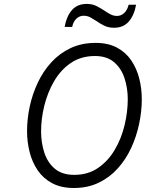

<svg xmlns="http://www.w3.org/2000/svg" viewBox="-20 -926 732 958"><path d="M348.5 12Q285.5 12 241 -11.5Q196.5 -35 168.8 -75.2Q141 -115.5 128 -166.5Q115 -217.5 115 -272Q115 -332 128.2 -394Q141.5 -456 168.2 -513Q195 -570 235.8 -614.8Q276.5 -659.5 331.8 -685.8Q387 -712 457 -712Q519.5 -712 563.5 -688.5Q607.5 -665 634.8 -624.8Q662 -584.5 674.8 -534.5Q687.5 -484.5 687.5 -431Q687.5 -370.5 674.2 -307.8Q661 -245 634.5 -187.8Q608 -130.5 567.5 -85.5Q527 -40.5 472.2 -14.2Q417.5 12 348.5 12ZM350 -53.5Q419 -53.5 469.2 -88Q519.5 -122.5 552.5 -178.5Q585.5 -234.5 601.5 -301Q617.5 -367.5 617.5 -431.5Q617.5 -485.5 601.5 -535Q585.5 -584.5 549.5 -615.5Q513.5 -646.5 454 -646.5Q384.5 -646.5 333.8 -612Q283 -577.5 250.2 -521.2Q217.5 -465 201.2 -399.2Q185 -333.5 185 -270.5Q185 -214 201.2 -164.2Q217.5 -114.5 253.8 -84Q290 -53.5 350 -53.5ZM549 -787.5Q521 -787.5 499.5 -798.2Q478 -809 462 -820.5Q447.5 -830 431.8 -838.8Q416 -847.5 397 -847.5Q377 -847.5 361.5 -833.2Q346 -819 340 -791.5H302.5Q311.5 -844 338.5 -875.2Q365.5 -906.5 413 -906.5Q441 -906.5 462.2 -895.5Q483.5 -884.5 501 -873Q514.5 -863.5 530.2 -855Q546 -846.5 564 -846.5Q584 -846.5 599.5 -860.8Q615 -875 622 -902.5H659Q650 -850.5 623 -819Q596 -787.5 549 -787.5Z"/></svg>

Font: Overpass Light
Style: Italic
Weight: 300
Italic angle: -10°
Designer: Delve Withrington, Dave Bailey, Thomas Jockin
Foundry: Delve Fonts LLC
Version: Version 4.000; ttfautohint (v1.8.3)